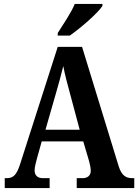

<svg xmlns="http://www.w3.org/2000/svg" viewBox="-20 -951 699 971"><path d="M272 -784V-771H333C389 -810 476 -886 498 -921V-931H358C340 -886 299 -827 272 -784ZM4 0H231V-50H197C169 -50 155 -65 155 -90C155 -107 163 -134 167 -150L191 -236H401L430 -138C434 -124 439 -102 439 -87C439 -62 421 -50 398 -50H368V0H659V-50H648C616 -50 594 -65 580 -111L395 -714H272L83 -125C64 -63 45 -50 14 -50H4ZM210 -295 264 -483C277 -527 290 -576 300 -617C308 -574 321 -525 334 -478L383 -295Z"/></svg>

Font: Noto Serif Tamil Condensed
Style: Bold
Weight: 700
Width: 3
Designer: Indian Type Foundry, Tom Grace, and the Monotype Design Team
Foundry: Monotype Imaging Inc.
Version: Version 2.004